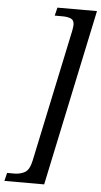

<svg xmlns="http://www.w3.org/2000/svg" viewBox="-106 -797 507 962"><g transform="rotate(5 148.0 -316.0)"><path d="M-46 128 -36 87H1Q29 87 52.5 74.5Q76 62 86 15L227 -651Q228 -658 229.5 -667Q231 -676 231 -681Q231 -705 214 -712Q197 -719 171 -719H133L143 -760H342L154 128Z"/></g></svg>

Font: Noto Serif Condensed
Style: Italic
Weight: 400
Width: 3
Italic angle: -12°
Designer: Monotype Design Team
Foundry: Monotype Imaging Inc.
Version: Version 2.014; ttfautohint (v1.8.4.7-5d5b)